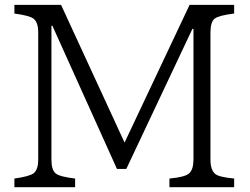

<svg xmlns="http://www.w3.org/2000/svg" viewBox="-20 -780 1040 800"><path d="M40 -759.8H234.4L499 -186L770 -759.8H955.6V-723.6Q891.6 -715.8 875 -702.6Q856.9 -689 856.9 -645V-114.7Q856.9 -71.3 877.4 -54.7Q893.1 -42 955.6 -36.1V0H686V-36.1Q751 -42 768.1 -57.6Q786.1 -74.2 786.1 -114.7V-659.7H781.7L506.3 -76.2H467.3L198.2 -672.9H194.3V-114.7Q194.3 -71.3 212.4 -57.1Q229.5 -43.5 293 -36.1V0H40V-36.1Q103 -44.9 120.1 -58.1Q139.2 -72.8 139.2 -114.7V-645Q139.2 -688 119.1 -702.6Q102.1 -715.3 40 -723.6Z"/></svg>

Font: BIZ UDMincho
Style: Regular
Weight: 400
Monospace: yes
Designer: TypeBank Co., Ltd.
Foundry: Morisawa Inc.
Version: Version 1.06